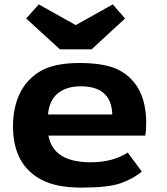

<svg xmlns="http://www.w3.org/2000/svg" viewBox="-20 -835 759 872"><path d="M344 -549Q462 -548 522 -516Q644 -450 644 -276Q644 -243 640 -219H200Q222 -98 392 -98Q492 -98 560 -142L624 -56Q584 -22 527 -2.5Q470 17 354 17Q351 17 348 17Q236 17 170 -18Q39 -85 39 -262Q39 -345 69.5 -409.5Q100 -474 163 -511.5Q226 -549 344 -549ZM198 -315H490Q486 -443 347 -443Q282 -443 243 -411.5Q204 -380 198 -315ZM99 -751 156 -815 324 -721 492 -815 548 -751 396 -611H252Z"/></svg>

Font: Fix15 Mono
Style: Bold
Weight: 700
Designer: Carrois Corporate & Edenspiekermann AG
Foundry: Carrois Corporate GbR & Edenspiekermann AG
Version: Version 3.206